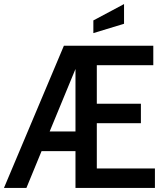

<svg xmlns="http://www.w3.org/2000/svg" viewBox="-26 -925 812 945"><path d="M-6.5 0 288.5 -700H728.5V-604H450.5V-414.5H667.5V-318.5H450.5V-96H736.5V0H345.5V-181H178.5L104 0ZM345.5 -585.5 218.5 -278H345.5ZM433.5 -762V-824.5L584.5 -905V-808Z"/></svg>

Font: Cabin Condensed Medium
Style: Regular
Weight: 500
Width: 3
Designer: Pablo Impallari
Foundry: Pablo Impallari. http://www.impallari.com Igino Marini. http://www.ikern.com
Version: Version 3.001; ttfautohint (v1.8.3)